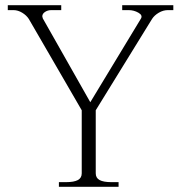

<svg xmlns="http://www.w3.org/2000/svg" viewBox="-20 -720 698 740"><path d="M207 -18H235Q265 -18 280 -26Q295 -34 295 -52V-295L91 -647Q82 -661 65.5 -671Q49 -681 32 -681H10V-700H216V-681H178Q164 -681 153.5 -674Q143 -667 143 -657L145 -649L328 -326L523 -648Q531 -661 513.5 -671Q496 -681 476 -681H451V-700H648V-681H627Q609 -681 592 -671Q575 -661 566 -647L349 -295V-52Q349 -34 364 -26Q379 -18 409 -18H437V0H207Z"/></svg>

Font: Taviraj ExtraLight
Style: Regular
Weight: 275
Designer: Katatrad Team
Foundry: CadsonDemak
Version: Version 1.001